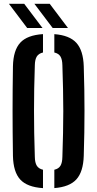

<svg xmlns="http://www.w3.org/2000/svg" viewBox="-20 -988 514 1016"><path d="M207.5 7.5Q124.1 2.2 87.2 -37.9Q50.3 -78 48.5 -163.3Q47.5 -229.4 47 -287.6Q46.5 -345.8 46.5 -401.4Q46.5 -457 47 -514.7Q47.5 -572.5 48.5 -637.1Q50.3 -722 87.2 -762.1Q124.1 -802.2 207.5 -807.5V-710.2Q184.8 -705 174.8 -689.1Q164.8 -673.1 164.3 -642.5Q162 -577.5 161 -518.2Q160 -459 160 -401.8Q160 -344.6 161 -284.7Q162 -224.9 164.3 -157.8Q164.8 -127 174.8 -111Q184.8 -95 207.5 -89.8ZM267.5 7.3V-89.8Q290.3 -94.9 299.9 -110.9Q309.6 -127 310.1 -157.8Q312.3 -224 313.6 -283.4Q314.9 -342.8 314.9 -400.1Q314.9 -457.3 313.6 -517Q312.3 -576.6 310.1 -642.5Q309.6 -673.1 299.9 -689.1Q290.3 -705.1 267.5 -710.2V-807.3Q347.8 -801.4 384.2 -761.2Q420.6 -721 423.2 -637.1Q425.3 -572.2 426.2 -514.4Q427.1 -456.7 427.1 -400.9Q427.1 -345.2 426.2 -287.2Q425.3 -229.2 423.2 -163.3Q420.6 -78.8 384.2 -38.8Q347.8 1.2 267.5 7.3ZM123.7 -840 27.1 -968H108.1L204.8 -840ZM258.6 -840 161.9 -968H243L339.6 -840Z"/></svg>

Font: Big Shoulders Stencil Text Thin
Style: Regular
Weight: 100
Designer: Patric King
Foundry: XO Type Co
Version: Version 2.001